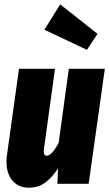

<svg xmlns="http://www.w3.org/2000/svg" viewBox="-20 -852 506 890"><path d="M10 -103Q10 -120 13 -138L68 -533H235L184 -164Q183 -159 183 -150Q183 -130 196 -130Q220 -130 252 -190L299 -533H466L391 0H246L249 -71Q221 -29 189.5 -5.5Q158 18 113 18Q66 18 38 -14.5Q10 -47 10 -103ZM259 -832 432 -695 383 -621 186 -714Z"/></svg>

Font: Fira Sans Extra Condensed ExtraBold
Style: Italic
Weight: 800
Width: 3
Italic angle: -8°
Designer: Carrois Corporate & Edenspiekermann AG
Foundry: Carrois Corporate GbR & Edenspiekermann AG
Version: Version 4.203